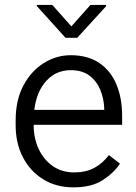

<svg xmlns="http://www.w3.org/2000/svg" viewBox="-20 -767 564 796"><path d="M284.7 9.8Q213.4 9.8 159.4 -23.4Q105.5 -56.6 75.2 -114.7Q44.9 -172.9 44.9 -247.6V-268.1Q44.9 -352.1 77.1 -412.6Q109.4 -473.1 161.6 -505.6Q213.9 -538.1 273.4 -538.1Q344.7 -538.1 392.1 -505.6Q439.5 -473.1 462.9 -416.5Q486.3 -359.9 486.3 -287.6V-249.5H119.6V-247.6Q119.6 -193.8 140.4 -149.4Q161.1 -105 198.7 -78.6Q236.3 -52.2 288.1 -52.2Q335.4 -52.2 370.1 -70.6Q404.8 -88.9 431.6 -124L477.5 -88.4Q451.7 -49.8 405.5 -20Q359.4 9.8 284.7 9.8ZM273.4 -476.1Q212.9 -476.1 172.4 -432.1Q131.8 -388.2 122.1 -311.5H412.1V-318.4Q410.6 -357.9 396 -394Q381.3 -430.2 351.3 -453.1Q321.3 -476.1 273.4 -476.1ZM196.8 -746.6 275.9 -657.7 355 -746.6H419.9V-741.2L300.3 -610.4H251.5L132.8 -741.7V-746.6Z"/></svg>

Font: Vazirmatn FD Light
Style: Regular
Weight: 300
Designer: Saber Rastikerdar
Foundry: Saber Rastikerdar
Version: Version 33.003